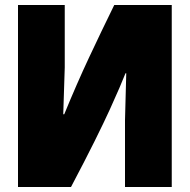

<svg xmlns="http://www.w3.org/2000/svg" viewBox="-20 -748 759 768"><path d="M52 0V-728H239V-478L233 -291H237Q287 -413 336 -517.5Q385 -622 437 -728H667V0H480V-267L485 -455H482Q472 -430 457.5 -396Q443 -362 419.5 -310.5Q396 -259 358.5 -183.5Q321 -108 264 0Z"/></svg>

Font: Murecho Black
Style: Regular
Weight: 900
Designer: Neil Summerour
Foundry: Positype
Version: Version 1.010; ttfautohint (v1.8.3)